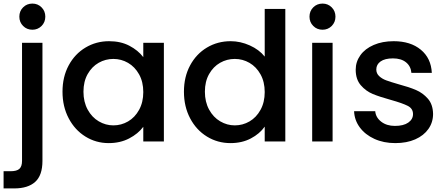

<svg xmlns="http://www.w3.org/2000/svg" viewBox="-48 -790 2486 1072"><path d="M60 -697Q60 -728 81 -749Q102 -770 133 -770Q163 -770 184 -749Q205 -728 205 -697Q205 -666 184 -645Q163 -624 133 -624Q102 -624 81 -645Q60 -666 60 -697ZM189 108Q189 189 148.5 225.5Q108 262 31 262H-28V166H11Q46 166 60.5 152.5Q75 139 75 108V-551H189Z M561 -560Q626 -560 674.5 -534.5Q723 -509 752 -471V-551H867V0H752V-82Q723 -43 673 -17Q623 9 559 9Q488 9 429 -27.5Q370 -64 335.5 -129.5Q301 -195 301 -278Q301 -361 335.5 -425Q370 -489 429.5 -524.5Q489 -560 561 -560ZM585 -461Q541 -461 503 -439.5Q465 -418 441.5 -376.5Q418 -335 418 -278Q418 -221 441.5 -178Q465 -135 503.5 -112.5Q542 -90 585 -90Q629 -90 667 -112Q705 -134 728.5 -176.5Q752 -219 752 -276Q752 -333 728.5 -375Q705 -417 667 -439Q629 -461 585 -461Z M1240 -560Q1294 -560 1346.5 -536.5Q1399 -513 1430 -474V-740H1545V0H1430V-83Q1402 -43 1352.5 -17Q1303 9 1239 9Q1167 9 1107.5 -27.5Q1048 -64 1013.5 -129.5Q979 -195 979 -278Q979 -361 1013.5 -425Q1048 -489 1107.5 -524.5Q1167 -560 1240 -560ZM1263 -461Q1219 -461 1181 -439.5Q1143 -418 1119.5 -376.5Q1096 -335 1096 -278Q1096 -221 1119.5 -178Q1143 -135 1181.5 -112.5Q1220 -90 1263 -90Q1307 -90 1345 -112Q1383 -134 1406.5 -176.5Q1430 -219 1430 -276Q1430 -333 1406.5 -375Q1383 -417 1345 -439Q1307 -461 1263 -461Z M1680 -697Q1680 -728 1701 -749Q1722 -770 1753 -770Q1783 -770 1804 -749Q1825 -728 1825 -697Q1825 -666 1804 -645Q1783 -624 1753 -624Q1722 -624 1701 -645Q1680 -666 1680 -697ZM1809 -551V0H1695V-551Z M1929 -169H2047Q2050 -134 2080.5 -110.5Q2111 -87 2157 -87Q2205 -87 2231.5 -105.5Q2258 -124 2258 -153Q2258 -184 2228.5 -199Q2199 -214 2135 -232Q2073 -249 2034 -265Q1995 -281 1966.5 -314Q1938 -347 1938 -401Q1938 -445 1964 -481.5Q1990 -518 2038.5 -539Q2087 -560 2150 -560Q2244 -560 2301.5 -512.5Q2359 -465 2363 -383H2249Q2246 -420 2219 -442Q2192 -464 2146 -464Q2101 -464 2077 -447Q2053 -430 2053 -402Q2053 -380 2069 -365Q2085 -350 2108 -341.5Q2131 -333 2176 -320Q2236 -304 2274.5 -287.5Q2313 -271 2341 -239Q2369 -207 2370 -154Q2370 -107 2344 -70Q2318 -33 2270.5 -12Q2223 9 2159 9Q2094 9 2042.5 -14.5Q1991 -38 1961 -78.5Q1931 -119 1929 -169Z"/></svg>

Font: IBM-Poppins
Style: Poppins-Medium
Weight: 500
Designer: Mike Abbink, Paul van der Laan, Pieter van Rosmalen, Ben Mitchell, Mark Frömberg
Foundry: Bold Monday
Version: Version 1.1